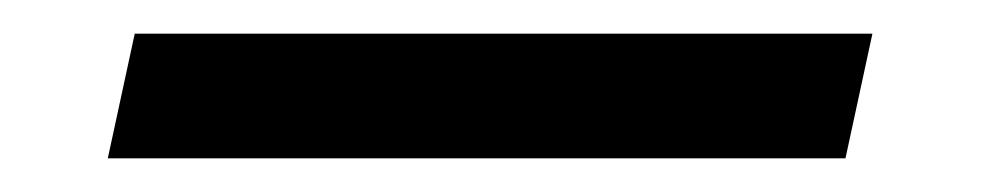

<svg xmlns="http://www.w3.org/2000/svg" viewBox="-20 38 590 114"><path d="M44 132 60 58H498L482 132Z"/></svg>

Font: EauTestInfant Semibold
Style: Italic
Weight: 600
Italic angle: -12°
Designer: Christian Thalmann (Catharsis Fonts)
Version: Version 0.001;PS 000.001;hotconv 1.0.88;makeotf.lib2.5.64775